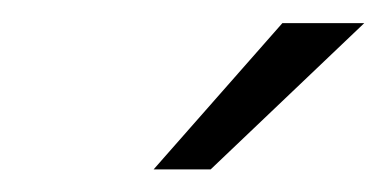

<svg xmlns="http://www.w3.org/2000/svg" viewBox="-20 -742 342 170"><path d="M166.5 -592H116L230 -721.5H302.5Z"/></svg>

Font: Roberto Sans Light
Style: Italic
Weight: 300
Italic angle: -11°
Designer: Google
Version: Version 1.00;June 11, 2020;FontCreator 12.0.0.2522 64-bit; t